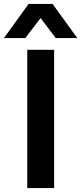

<svg xmlns="http://www.w3.org/2000/svg" viewBox="-42 -959 414 979"><path d="M97 0V-705H234V0ZM-22 -765 104 -939H226L352 -765H242L165 -867L87 -765Z"/></svg>

Font: Nunito Sans 7pt
Style: Bold
Weight: 700
Designer: Vernon Adams
Foundry: Vernon Adams
Version: Version 3.101;gftools[0.9.27]